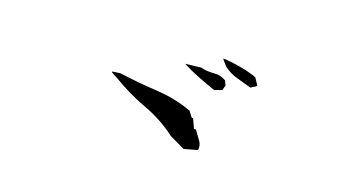

<svg xmlns="http://www.w3.org/2000/svg" viewBox="-47 -732 1094 604"><g transform="rotate(15 500.0 -429.5)"><path d="M617.7 -287.6Q618.2 -291 618.2 -293.7Q618.2 -296.4 618.2 -299.8Q617.2 -308.6 611.3 -317.4Q602.5 -331.5 594.2 -346.2H590.8H587.9L576.2 -378.4H571.8L559.6 -397.9Q506.8 -423.3 442.6 -432.6Q378.4 -441.9 318.8 -455.6L292 -454.1L293 -451.2L313 -438Q364.7 -400.4 420.9 -374Q477.1 -347.7 522.9 -306.2L572.3 -276.9L616.2 -285.2ZM560.1 -538.6 507.8 -537.1Q532.2 -521.5 559.3 -508.1Q586.4 -494.6 616.7 -481L642.1 -487.3L648.4 -503.9L642.1 -519.5Q626 -531.7 602.3 -531.7Q578.6 -531.7 560.1 -538.6ZM634.3 -562.5Q652.8 -544.9 677.2 -535.9Q701.7 -526.9 725.6 -517.6Q731.4 -522 736.3 -523.4Q742.2 -525.9 745.1 -529.3L731.9 -553.2Q707.5 -564.5 681.4 -571.5Q655.3 -578.6 627.4 -583.5H619.1Z"/></g></svg>

Font: Bakudai
Style: Light
Weight: 300
Version: Version 1.48